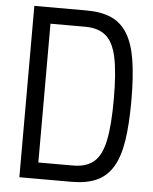

<svg xmlns="http://www.w3.org/2000/svg" viewBox="-55 -846 711 893"><g transform="rotate(5 300.0 -400.0)"><path d="M69 0V-800H313Q382 -800 429 -779Q476 -758 504.5 -711Q533 -664 545 -587.5Q557 -511 557 -400Q557 -289 545 -212.5Q533 -136 504.5 -89Q476 -42 429 -21Q382 0 313 0ZM151 -19 89 -76H313Q374 -76 409.5 -105.5Q445 -135 460 -206Q475 -277 475 -400Q475 -524 460 -594.5Q445 -665 409.5 -694.5Q374 -724 313 -724H89L151 -781Z"/></g></svg>

Font: Victor Mono Thin Medium
Style: Regular
Weight: 500
Monospace: yes
Version: Version 1.561;gftools[0.9.30]